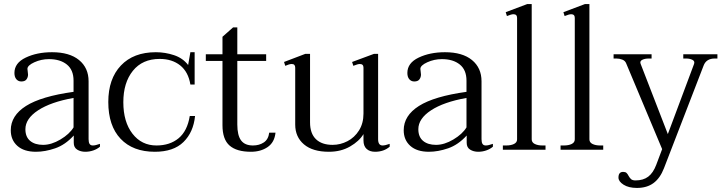

<svg xmlns="http://www.w3.org/2000/svg" viewBox="-20 -737 3565 945"><path d="M33 -96Q33 -168 108 -215.5Q183 -263 342 -285V-340Q342 -393 309 -419.5Q276 -446 221 -446Q183 -446 149 -430.5Q115 -415 115 -398Q115 -392 116.5 -384.5Q118 -377 118 -370Q118 -357 110.5 -346.5Q103 -336 85 -336Q70 -336 60.5 -347Q51 -358 51 -378Q51 -427 106.5 -453.5Q162 -480 236 -480Q322 -480 369 -441.5Q416 -403 416 -337V-52Q416 -36 421 -28.5Q426 -21 437 -21Q450 -21 472 -29V-15Q458 -3 439 3.5Q420 10 400 10Q377 10 360 -0.5Q343 -11 343 -34V-70Q301 -24 251.5 -7Q202 10 157 10Q98 10 65.5 -19Q33 -48 33 -96ZM342 -110V-255Q230 -235 167.5 -194Q105 -153 105 -101Q105 -63 128.5 -43.5Q152 -24 192 -24Q233 -24 277.5 -50.5Q322 -77 342 -110Z M513 -235Q513 -349 575 -414.5Q637 -480 747 -480Q793 -480 836.5 -465.5Q880 -451 906 -417L917 -480H938V-321H917Q907 -383 867 -415Q827 -447 766 -447Q681 -447 634 -388.5Q587 -330 587 -234Q587 -137 632 -79Q677 -21 750 -21Q816 -21 859 -56.5Q902 -92 914 -166H940Q932 -86 883 -38Q834 10 742 10Q634 10 573.5 -54Q513 -118 513 -235Z M1336 -84Q1331 -36 1297 -13Q1263 10 1215 10Q1145 10 1110 -20.5Q1075 -51 1075 -121V-437H993V-470H1075V-556L1127 -602H1148V-470H1290V-437H1148V-124Q1148 -71 1166.5 -46Q1185 -21 1225 -21Q1256 -21 1278.5 -36Q1301 -51 1305 -84Z M1898 -29V-15Q1869 10 1826 10Q1800 10 1784.5 -4Q1769 -18 1769 -46V-77Q1748 -42 1703 -16Q1658 10 1599 10Q1519 10 1476 -26.5Q1433 -63 1433 -124V-404Q1433 -422 1416 -422Q1404 -422 1384 -413L1378 -432L1483 -472H1506V-135Q1506 -80 1535 -52Q1564 -24 1617 -24Q1655 -24 1690 -42Q1725 -60 1747 -95Q1769 -130 1769 -178V-404Q1769 -422 1751 -422Q1741 -422 1719 -413L1713 -432L1821 -472H1841V-52Q1841 -21 1863 -21Q1876 -21 1898 -29Z M1967 -96Q1967 -168 2042 -215.5Q2117 -263 2276 -285V-340Q2276 -393 2243 -419.5Q2210 -446 2155 -446Q2117 -446 2083 -430.5Q2049 -415 2049 -398Q2049 -392 2050.5 -384.5Q2052 -377 2052 -370Q2052 -357 2044.5 -346.5Q2037 -336 2019 -336Q2004 -336 1994.5 -347Q1985 -358 1985 -378Q1985 -427 2040.5 -453.5Q2096 -480 2170 -480Q2256 -480 2303 -441.5Q2350 -403 2350 -337V-52Q2350 -36 2355 -28.5Q2360 -21 2371 -21Q2384 -21 2406 -29V-15Q2392 -3 2373 3.5Q2354 10 2334 10Q2311 10 2294 -0.5Q2277 -11 2277 -34V-70Q2235 -24 2185.5 -7Q2136 10 2091 10Q2032 10 1999.5 -19Q1967 -48 1967 -96ZM2276 -110V-255Q2164 -235 2101.5 -194Q2039 -153 2039 -101Q2039 -63 2062.5 -43.5Q2086 -24 2126 -24Q2167 -24 2211.5 -50.5Q2256 -77 2276 -110Z M2455 -21H2471Q2495 -21 2510 -28.5Q2525 -36 2525 -51V-649Q2525 -667 2507 -667Q2497 -667 2475 -658L2469 -677L2575 -717H2597V-51Q2597 -36 2612 -28.5Q2627 -21 2650 -21H2665V0H2455Z M2739 -21H2755Q2779 -21 2794 -28.5Q2809 -36 2809 -51V-649Q2809 -667 2791 -667Q2781 -667 2759 -658L2753 -677L2859 -717H2881V-51Q2881 -36 2896 -28.5Q2911 -21 2934 -21H2949V0H2739Z M3511 -470V-449H3498Q3456 -449 3443 -414L3248 91Q3229 140 3196.5 164Q3164 188 3115 188Q3074 188 3049 172Q3024 156 3024 137Q3024 109 3047 109Q3058 109 3063.5 114Q3069 119 3074 129Q3080 140 3087 145.5Q3094 151 3108 151Q3146 151 3170.5 132.5Q3195 114 3210 74L3239 -3L3062 -425Q3057 -438 3043 -443.5Q3029 -449 3014 -449H3000V-470H3187V-449H3173Q3154 -449 3141 -442.5Q3128 -436 3133 -423L3267 -77L3396 -422Q3401 -436 3388 -442.5Q3375 -449 3357 -449H3343V-470Z"/></svg>

Font: Taviraj Light
Style: Regular
Weight: 300
Designer: Katatrad Team
Foundry: CadsonDemak
Version: Version 1.001